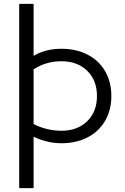

<svg xmlns="http://www.w3.org/2000/svg" viewBox="-20 -736 650 1000"><path d="M155 -24V244H80V-716H155V-445Q217 -482 300 -482Q377 -482 436 -451.5Q495 -421 527.5 -365Q560 -309 560 -236Q560 -163 527.5 -107Q495 -51 436 -20.5Q377 10 300 10Q260 10 222.5 0.5Q185 -9 155 -24ZM300 -55Q383 -55 434 -104.5Q485 -154 485 -236Q485 -318 434 -367.5Q383 -417 300 -417Q220 -417 155 -375V-90Q185 -74 223 -64.5Q261 -55 300 -55Z"/></svg>

Font: Madhuban Light
Style: Regular
Weight: 300
Designer: jaikishan Patel
Foundry: MagicType
Version: Version 1.000